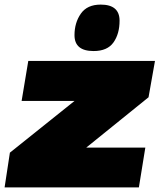

<svg xmlns="http://www.w3.org/2000/svg" viewBox="-22 -815 699 835"><path d="M-2 0 21 -151 302 -376H72L101 -550H652L624 -392L353 -173H610L582 0ZM385 -593Q302 -593 302 -662Q302 -716 329.5 -755.5Q357 -795 416 -795Q498 -795 498 -725Q498 -668 471.5 -630.5Q445 -593 385 -593Z"/></svg>

Font: Georama Extended Black
Style: Italic
Weight: 900
Width: 7
Italic angle: -9°
Designer: Jean-Baptiste Levee
Foundry: Production Type
Version: Version 1.000